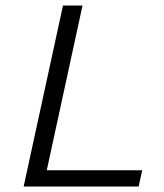

<svg xmlns="http://www.w3.org/2000/svg" viewBox="-20 -678 597 698"><path d="M150 -59H497L484 0H66L209 -658H280Z"/></svg>

Font: EauTest
Style: Italic
Weight: 400
Italic angle: -12°
Designer: Christian Thalmann (Catharsis Fonts)
Version: Version 0.001;PS 000.001;hotconv 1.0.88;makeotf.lib2.5.64775